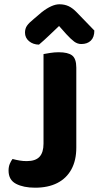

<svg xmlns="http://www.w3.org/2000/svg" viewBox="-20 -859 459 893"><path d="M182.4 -289.8H334.9V-172.3Q334.9 -113.1 312 -71.2Q289.1 -29.4 246.4 -7.7Q203.7 14 143.2 14Q89.5 14 54.7 -4Q19.8 -22.1 19.8 -65.4Q19.8 -83.9 25.8 -97.7Q31.8 -111.5 38.3 -119.6Q56.4 -114.8 71.8 -112.3Q87.2 -109.7 104.6 -109.7Q145.1 -109.7 163.8 -129.8Q182.4 -149.9 182.4 -190.8ZM334.9 -225.5H182.4V-607.5Q192.8 -609.5 213.1 -612.8Q233.5 -616 252.9 -616Q296.2 -616 315.5 -601.1Q334.9 -586.1 334.9 -544.1ZM254.7 -738.1Q232.6 -717.3 208.7 -694.3Q184.8 -671.3 161.2 -651.4Q133.5 -651.9 114.9 -667.6Q96.3 -683.3 96.3 -707.2Q96.3 -726 105.7 -739.6Q115.1 -753.2 138.3 -771.8L174.5 -802.6Q221.6 -839.1 256.4 -839.1Q280 -839.1 299 -830.3Q318 -821.5 337.6 -800.9L418.8 -717Q418.8 -686.1 402.5 -670.1Q386.2 -654.2 358.2 -654.2Q340.4 -654.2 325.1 -665.5Q309.8 -676.8 288.2 -700.4Z"/></svg>

Font: Baloo Paaji 2
Style: Regular
Weight: 400
Designer: Shuchita Grover, Noopur Datye and Ek Type
Foundry: Ek Type
Version: Version 1.700